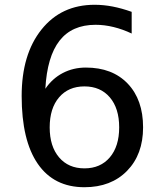

<svg xmlns="http://www.w3.org/2000/svg" viewBox="-20 -762 676 796"><path d="M330.1 -403.8Q263.7 -403.8 224.9 -358.4Q186 -313 186 -233.9Q186 -155.3 224.9 -109.6Q263.7 -64 330.1 -64Q396.5 -64 435.3 -109.6Q474.1 -155.3 474.1 -233.9Q474.1 -313 435.3 -358.4Q396.5 -403.8 330.1 -403.8ZM525.9 -712.9V-623Q488.8 -640.6 450.9 -649.9Q413.1 -659.2 376 -659.2Q278.3 -659.2 226.8 -593.3Q175.3 -527.3 168 -394Q196.8 -436.5 240.2 -459.2Q283.7 -481.9 335.9 -481.9Q445.8 -481.9 509.5 -415.3Q573.2 -348.6 573.2 -233.9Q573.2 -121.6 506.8 -53.7Q440.4 14.2 330.1 14.2Q203.6 14.2 136.7 -82.8Q69.8 -179.7 69.8 -363.8Q69.8 -536.6 151.9 -639.4Q233.9 -742.2 372.1 -742.2Q409.2 -742.2 447 -734.9Q484.9 -727.5 525.9 -712.9Z"/></svg>

Font: Pangururan
Style: Regular
Weight: 400
Designer: Uli Kozok
Foundry: Michael Everson and Uli Kozok
Version: Version 1.005